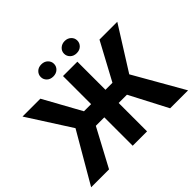

<svg xmlns="http://www.w3.org/2000/svg" viewBox="-194 -1133 1385 1385"><g transform="rotate(-45 499.0 -440.5)"><path d="M8.3 0ZM663.1 -289.6H578.6V0H432.1V-289.6H345.7L190.9 0H8.3L230 -381.3L19 -710.9H201.2L359.4 -424.3H432.1V-710.9H578.6V-424.3H649.9L804.2 -710.9H985.8L778.8 -381.8L997.1 0H814ZM448.7 -819.3Q448.7 -793.5 429.7 -775.6Q410.6 -757.8 380.9 -757.8Q350.6 -757.8 332 -775.9Q313.5 -793.9 313.5 -819.3Q313.5 -844.7 332 -863Q350.6 -881.3 380.9 -881.3Q411.1 -881.3 429.9 -863Q448.7 -844.7 448.7 -819.3ZM551.3 -819.3Q551.3 -845.7 571 -863.5Q590.8 -881.3 619.1 -881.3Q647.9 -881.3 667.2 -863.3Q686.5 -845.2 686.5 -819.3Q686.5 -793.9 668 -775.6Q649.4 -757.3 619.1 -757.3Q588.9 -757.3 570.1 -775.6Q551.3 -793.9 551.3 -819.3Z"/></g></svg>

Font: Roboto
Style: Bold
Weight: 700
Designer: Google
Version: Version 2.134; 2016; ttfautohint (v1.6)